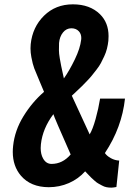

<svg xmlns="http://www.w3.org/2000/svg" viewBox="-20 -840 622 873"><path d="M201.2 11.2Q119.6 10.7 75.2 -41Q38.1 -84.5 38.1 -149.4Q38.1 -162.1 39.6 -176.3Q46.9 -246.6 86.4 -311Q126 -375.5 180.2 -422.4Q173.8 -438.5 158.7 -473.6Q143.6 -508.8 135.7 -529.3Q128.4 -548.8 122.6 -580.1Q118.7 -600.6 118.7 -620.1Q118.7 -629.9 119.6 -639.2Q127.9 -717.3 180.4 -768.8Q232.9 -820.3 311.5 -820.3Q388.7 -820.3 434.6 -775.4Q473.6 -736.8 473.6 -675.8Q473.6 -665.5 472.7 -654.3Q470.7 -636.2 466.3 -618.7Q461.9 -601.1 453.9 -584Q445.8 -566.9 438.7 -553.2Q431.6 -539.6 418.7 -523.2Q405.8 -506.8 397.9 -496.8Q390.1 -486.8 374.5 -470.7Q358.9 -454.6 352.1 -447.8Q345.2 -440.9 328.1 -425Q311 -409.2 306.6 -404.8L387.7 -229Q401.4 -251.5 414.6 -298.6Q427.7 -345.7 435.1 -391.6H548.3Q534.2 -260.3 457 -144Q465.8 -130.9 484.1 -120.8Q502.4 -110.8 522 -109.9L509.3 10.3Q493.7 13.2 485.8 13.2Q474.6 13.2 464.4 11.2Q454.1 9.3 443.6 3.4Q433.1 -2.4 426.3 -6.1Q419.4 -9.8 408.7 -19.5Q397.9 -29.3 394.5 -32.5Q391.1 -35.6 379.6 -47.9Q368.2 -60.1 367.2 -61Q336.9 -26.9 293.7 -7.8Q250.5 11.2 201.2 11.2ZM214.4 -94.7Q264.6 -94.7 301.3 -137.7Q226.6 -306.6 222.7 -320.8Q173.8 -255.9 166 -184.1Q165 -175.3 165 -167Q165 -138.7 175.8 -119.6Q189.5 -94.7 214.4 -94.7ZM270.5 -483.4Q295.4 -518.6 320.1 -569.6Q344.7 -620.6 349.1 -659.7Q349.6 -663.6 349.6 -667Q349.6 -685.5 338.9 -697.3Q326.2 -711.4 304.7 -711.4Q281.7 -711.4 266.4 -692.4Q251 -673.3 248.5 -644.5Q248 -624 248 -610.8Q248 -597.7 251.7 -575.4Q255.4 -553.2 258.1 -540.5Q260.7 -527.8 264.9 -508.8Q269 -489.7 270.5 -483.4Z"/></svg>

Font: Oswald
Style: Demi-Bold
Weight: 600
Designer: Vernon Adams
Foundry: Vernon Adams
Version: 3.0; ttfautohint (v0.94.23-7a4d-dirty) -l 8 -r 50 -G 200 -x 